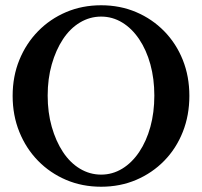

<svg xmlns="http://www.w3.org/2000/svg" viewBox="-20 -696 767 729"><path d="M364 13Q292 13 231 -13Q170 -39 124.5 -85.5Q79 -132 53.5 -195Q28 -258 28 -332Q28 -406 53.5 -468.5Q79 -531 124.5 -577.5Q170 -624 231 -650Q292 -676 364 -676Q436 -676 497 -650Q558 -624 603.5 -577.5Q649 -531 674 -468.5Q699 -406 699 -332Q699 -258 674 -195Q649 -132 603.5 -85.5Q558 -39 497 -13Q436 13 364 13ZM364 -33Q407 -33 444 -55.5Q481 -78 508.5 -119Q536 -160 551 -214.5Q566 -269 566 -333Q566 -397 551 -451.5Q536 -506 508.5 -547Q481 -588 444 -610.5Q407 -633 364 -633Q321 -633 283.5 -610.5Q246 -588 219 -547Q192 -506 176.5 -451.5Q161 -397 161 -333Q161 -269 176.5 -214.5Q192 -160 219 -119Q246 -78 283.5 -55.5Q321 -33 364 -33Z"/></svg>

Font: Junicode VF
Style: Regular
Weight: 400
Designer: Peter S. Baker
Version: Version 2.213